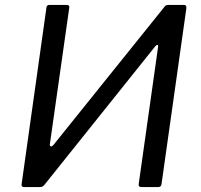

<svg xmlns="http://www.w3.org/2000/svg" viewBox="-20 -762 817 782"><path d="M252 -742Q264 -742 262 -730L183 -174Q182 -168 186.5 -166Q191 -164 198 -172L648 -732Q653 -739 657 -740.5Q661 -742 669 -742H728Q741 -742 739 -728L638 -13Q637 -6 633.5 -3Q630 0 623 0H558Q550 0 547 -3Q544 -6 545 -13L624 -572Q625 -578 621.5 -579Q618 -580 612 -573L160 -8Q155 -2 149.5 -1Q144 0 138 0H79Q66 0 68 -12L169 -730Q170 -742 181 -742Z"/></svg>

Font: Libre Franklin
Style: Italic
Weight: 400
Italic angle: -8°
Designer: Pablo Impallari, Rodrigo Fuenzalida, Nhung Nguyen
Foundry: Impallari Type
Version: Version 3.000